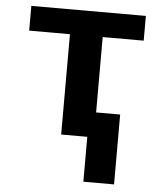

<svg xmlns="http://www.w3.org/2000/svg" viewBox="-53 -592 706 835"><g transform="rotate(5 300.0 -175.0)"><path d="M476 196V-109H371V-438H550V-546H50V-438H228V0H342V196Z"/></g></svg>

Font: Noto Sans Mono UI
Style: Bold
Weight: 700
Designer: Monotype Design team
Foundry: Monotype Imaging Inc.
Version: 1.000